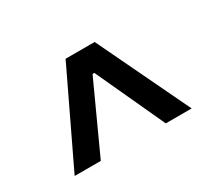

<svg xmlns="http://www.w3.org/2000/svg" viewBox="-73 -830 616 556"><g transform="rotate(-30 235.5 -551.5)"><path d="M222.7 -664.1H248V-627.4H222.7ZM40 -397.5 187 -704.6H284.2L431.2 -397.5H344.7L231.9 -642.1H239.3L127.4 -397.5Z"/></g></svg>

Font: Inter Variable LoSnoCo
Style: Regular
Weight: 400
Designer: Rasmus Andersson
Foundry: rsms
Version: Version 4.000;git-a52131595; featfreeze: case,dlig,ss01,ss02